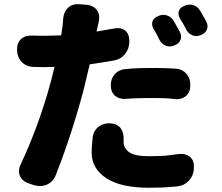

<svg xmlns="http://www.w3.org/2000/svg" viewBox="-20 -823 1040 901"><path d="M500 -423Q500 -455 519.5 -476Q539 -497 570 -499Q591 -501 607.5 -502Q624 -503 644.5 -503.5Q665 -504 698 -504Q726 -504 742.5 -503.5Q759 -503 772 -502.5Q785 -502 803 -501Q835 -499 854.5 -477Q874 -455 873 -422Q873 -390 852.5 -372.5Q832 -355 800 -358Q784 -360 773 -361Q762 -362 745.5 -362.5Q729 -363 698 -363Q662 -363 641 -362.5Q620 -362 605 -361.5Q590 -361 570 -359Q539 -357 519.5 -374Q500 -391 500 -423ZM501 -244Q533 -241 547.5 -219.5Q562 -198 560 -166Q560 -165 560 -163.5Q560 -162 560 -158Q560 -127 586.5 -108.5Q613 -90 679 -90Q713 -90 734.5 -91Q756 -92 774.5 -94.5Q793 -97 817 -100Q852 -104 872 -86.5Q892 -69 890 -34Q889 0 867 24Q845 48 810 52Q791 53 777 54.5Q763 56 741.5 57Q720 58 678 58Q547 58 478.5 13Q410 -32 410 -108Q410 -118 411 -133.5Q412 -149 413.5 -163Q415 -177 415 -180Q420 -212 444 -229.5Q468 -247 501 -244ZM723 -748Q743 -757 763.5 -750.5Q784 -744 795 -725Q802 -713 811 -697Q820 -681 823 -675Q834 -655 827.5 -637Q821 -619 799 -610Q778 -601 759 -608Q740 -615 729 -635Q724 -646 715 -662.5Q706 -679 701 -686Q690 -706 695.5 -722.5Q701 -739 723 -748ZM846 -796Q866 -805 886.5 -799Q907 -793 919 -773Q926 -761 935 -745.5Q944 -730 947 -724Q958 -704 951.5 -686Q945 -668 924 -659Q903 -650 884 -657Q865 -664 854 -684Q849 -695 839.5 -711.5Q830 -728 825 -735Q814 -755 819 -771Q824 -787 846 -796ZM187 -655 267 -657 273 -697Q275 -710 275.5 -719.5Q276 -729 276 -731Q278 -766 298.5 -786Q319 -806 354 -803L383 -801Q418 -798 434.5 -776Q451 -754 443 -719Q442 -715 440 -705.5Q438 -696 437 -692L433 -675L514 -689Q547 -696 567 -680Q587 -664 587 -629Q587 -595 567 -570Q547 -545 514 -539Q485 -534 457 -529.5Q429 -525 401 -521L371 -396Q315 -187 242 -2Q229 31 199.5 43.5Q170 56 137 45L116 38Q83 27 73 1Q63 -25 79 -56Q118 -139 154 -236.5Q190 -334 218 -438L236 -509L186 -508Q174 -508 157 -508.5Q140 -509 137 -509Q103 -510 82 -532Q61 -554 60 -588Q59 -622 79 -640Q99 -658 133 -656Q136 -656 156 -655.5Q176 -655 187 -655Z"/></svg>

Font: Chiron GoRound TC H
Style: Regular
Weight: 900
Designer: Ryoko NISHIZUKA 西塚涼子 (kana, bopomofo & ideographs); Paul D. Hunt (Latin, Greek & Cyrillic); Sandoll Communications 산돌커뮤니
Foundry: Adobe
Version: Version 1.000;hotconv 1.1.1;makeotfexe 2.6.0